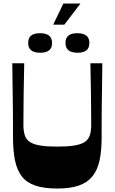

<svg xmlns="http://www.w3.org/2000/svg" viewBox="-20 -1059 650 1089"><path d="M304.7 10.3Q229.7 10.3 180.5 -6.3Q131.3 -23 103.8 -58.5Q76.3 -94 64.9 -150.2Q53.6 -206.4 53.6 -284.5Q53.6 -314.6 53.6 -343.9Q53.6 -373.2 53.4 -406.4Q53.3 -439.5 52.6 -480.9Q51.9 -522.3 51.3 -576Q50.6 -629.6 49.6 -700H117.4Q115.4 -613.1 114.1 -526.4Q112.7 -439.8 112.7 -352.6Q112.7 -315.6 120.7 -291.5Q128.7 -267.4 149.7 -253.6Q170.7 -239.8 208.2 -233.6Q245.7 -227.5 304.7 -227.5Q363.8 -227.5 401.6 -233.6Q439.5 -239.8 460.4 -253.6Q481.4 -267.4 489.4 -291.5Q497.4 -315.6 497.4 -352.6Q497.4 -439.8 496 -526.4Q494.7 -613.1 492.7 -700H560.5Q559.5 -628.9 558.8 -574.6Q558.2 -520.3 557.5 -478.5Q556.8 -436.8 556.7 -403Q556.5 -369.2 556.5 -339.6Q556.5 -309.9 556.5 -279.2Q556.5 -204.1 544.7 -149.3Q532.8 -94.6 504.6 -59.3Q476.4 -24 427.6 -6.8Q378.7 10.3 304.7 10.3ZM207.6 -759.9Q139.8 -759.9 139.8 -815.6Q139.8 -843.4 156.3 -857Q172.9 -870.7 207.6 -870.7Q241 -870.7 258.2 -856.9Q275.4 -843 275.4 -815.3Q275.4 -787.6 258.9 -773.8Q242.4 -759.9 207.6 -759.9ZM419.2 -759.9Q351.4 -759.9 351.4 -815.6Q351.4 -843.4 367.9 -857Q384.5 -870.7 419.2 -870.7Q452.6 -870.7 469.8 -856.9Q487 -843 487 -815.3Q487 -787.6 470.5 -773.8Q454 -759.9 419.2 -759.9ZM281.7 -919 339.4 -1039.1H436.6L344.8 -919Z"/></svg>

Font: Ojuju ExtraLight
Style: Regular
Weight: 200
Designer: Chisaokwu Joboson, Mirko Velimirovic
Foundry: Udi Foundry
Version: Version 1.000